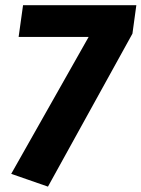

<svg xmlns="http://www.w3.org/2000/svg" viewBox="-20 -696 540 733"><path d="M68 -676.2H500.5L485.6 -567.5L163.1 16.5L22.8 -32.3L318.4 -555H51.1Z"/></svg>

Font: Fira Sans Variable
Style: Italic
Weight: 397
Italic angle: -8°
Designer: Carrois Corporate & Edenspiekermann AG
Foundry: Carrois Corporate GbR & Edenspiekermann AG
Version: Version 4.202